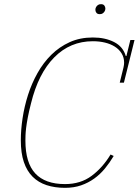

<svg xmlns="http://www.w3.org/2000/svg" viewBox="-20 -890 666 922"><path d="M292 12Q243 12 203.5 -1Q164 -14 136.5 -41.5Q109 -69 94.5 -112Q80 -155 80 -216Q80 -267 88.5 -323Q97 -379 114.5 -434Q132 -489 160 -539Q188 -589 226.5 -627Q265 -665 314.5 -687.5Q364 -710 426 -710Q485 -710 528 -688Q571 -666 584 -621H587L606 -698H626L575 -493H555L573 -566Q576 -579 576 -589Q576 -614 564 -633.5Q552 -653 531.5 -666Q511 -679 484 -685.5Q457 -692 426 -692Q317 -692 240.5 -614.5Q164 -537 129 -394Q119 -355 113.5 -326Q108 -297 105.5 -276Q103 -255 102.5 -240Q102 -225 102 -215Q102 -108 149.5 -57Q197 -6 292 -6Q367 -6 420 -45.5Q473 -85 511 -148L526 -141Q507 -109 484 -81Q461 -53 432.5 -32.5Q404 -12 369.5 0Q335 12 292 12ZM459 -822Q448 -822 443 -828.5Q438 -835 438 -843Q438 -851 442 -857Q445 -862 450.5 -866Q456 -870 465 -870Q476 -870 481 -863.5Q486 -857 486 -849Q486 -841 482 -835Q479 -830 473.5 -826Q468 -822 459 -822Z"/></svg>

Font: IBM Plex Serif Thin
Style: Italic
Weight: 100
Italic angle: -14°
Designer: Mike Abbink, Paul van der Laan, Pieter van Rosmalen
Foundry: Bold Monday
Version: Version 3.001